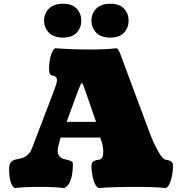

<svg xmlns="http://www.w3.org/2000/svg" viewBox="-20 -989 963 1016"><path d="M313.5 -969.2Q361.8 -969.2 386 -943.1Q410.2 -917 410.2 -879.9Q410.2 -842.8 386 -816.4Q361.8 -790 313.5 -790Q264.2 -790 238.8 -816.2Q213.4 -842.3 213.4 -879.9Q213.4 -917.5 238.8 -943.4Q264.2 -969.2 313.5 -969.2ZM564 -969.2Q612.3 -969.2 636.5 -943.1Q660.6 -917 660.6 -879.9Q660.6 -842.8 636.5 -816.4Q612.3 -790 564 -790Q514.6 -790 489.3 -816.2Q463.9 -842.3 463.9 -879.9Q463.9 -917.5 489.3 -943.4Q514.6 -969.2 564 -969.2ZM509.8 -261.2H300.8Q285.2 -209.5 285.2 -192.4Q285.2 -174.3 293.5 -163.6Q301.8 -152.8 313.5 -148.9Q325.2 -145 337.2 -142.6Q349.1 -140.1 357.4 -135.7Q365.7 -131.3 365.7 -122.6Q365.7 -16.1 320.3 6.3Q272 0 189 0Q106 0 57.6 6.3Q28.3 -12.7 28.3 -95.7Q28.3 -118.7 37.4 -129.9Q46.4 -141.1 61.3 -144.5Q76.2 -147.9 92 -151.4Q107.9 -154.8 124.3 -168Q140.6 -181.2 149.9 -206.1L269.5 -519Q281.2 -549.8 281.2 -564Q281.2 -575.2 276.9 -580.3Q272.5 -585.4 266.6 -586.7Q260.7 -587.9 254.6 -589.6Q248.5 -591.3 244.1 -598.6Q239.7 -606 239.7 -620.1Q239.7 -668 250 -698.2Q260.3 -728.5 272.5 -733.9Q355.5 -727.1 456.1 -727.1Q548.3 -727.1 596.2 -733.9Q606.4 -730.5 616.2 -704.6L768.6 -294.9Q790.5 -235.4 816.2 -189.5Q841.8 -143.6 858.4 -143.6Q867.2 -142.1 871.8 -140.9Q876.5 -139.6 883.1 -136.2Q889.6 -132.8 892.6 -126.5Q895.5 -120.1 895.5 -110.8Q895.5 -76.2 885.5 -39.3Q875.5 -2.4 857.4 6.3Q802.7 0 701.7 0Q567.9 0 502 6.3Q483.9 -2.4 473.9 -39.3Q463.9 -76.2 463.9 -110.8Q463.9 -120.1 467 -126.5Q470.2 -132.8 476.3 -136.2Q482.4 -139.6 487.5 -141.1Q492.7 -142.6 501 -143.6Q526.4 -144 526.4 -186.5Q526.4 -223.1 509.8 -261.2ZM488.3 -344.2Q479 -373 438 -489.7Q436 -495.6 432.1 -506.3Q427.7 -519.5 425.5 -525.4Q423.3 -531.2 420.7 -537.8Q418 -544.4 416 -546.9Q414.1 -549.3 412.6 -549.3Q408.2 -549.3 393.1 -508.8L332.5 -344.2Z"/></svg>

Font: Coustard Black
Style: Regular
Weight: 900
Foundry: vernon adams
Version: Version 1.001;